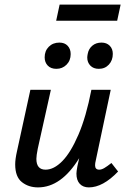

<svg xmlns="http://www.w3.org/2000/svg" viewBox="-20 -808 556 834"><path d="M493 -63Q427 6 366 6Q341 6 326.5 -9.5Q312 -25 312 -54Q312 -63 316 -85L324 -121Q246 6 145 6Q104 6 75 -17Q46 -40 46 -94Q46 -117 54 -152L112 -418H201L144 -162Q138 -132 138 -118Q138 -71 178 -71Q214 -71 250.5 -108Q287 -145 320.5 -222.5Q354 -300 377 -418H461L396 -111Q393 -99 393 -90Q393 -71 411 -71Q421 -71 433 -78Q445 -85 464 -100ZM174 -559Q174 -587 192 -605Q210 -623 238 -623Q261 -623 274 -609Q287 -595 287 -573Q287 -545 269 -527Q251 -509 225 -509Q201 -509 187.5 -523Q174 -537 174 -559ZM359 -558Q359 -564 361 -574Q365 -596 381 -609.5Q397 -623 421 -623Q443 -623 456.5 -609.5Q470 -596 470 -574Q470 -546 453 -527.5Q436 -509 409 -509Q386 -509 372.5 -523Q359 -537 359 -558ZM239 -788H504L489 -718H224Z"/></svg>

Font: Ysabeau Semibold
Style: Italic
Weight: 600
Italic angle: -12°
Designer: Christian Thalmann (Catharsis Fonts)
Version: Version 0.003